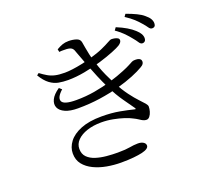

<svg xmlns="http://www.w3.org/2000/svg" viewBox="-146 -996 1291 1218"><g transform="rotate(-20 500.0 -387.0)"><path d="M857 -613Q845 -613 835.5 -628Q826 -643 810 -662Q795 -681 773.5 -703.5Q752 -726 719 -749L732 -767Q771 -751 799.5 -734Q828 -717 846 -700Q865 -683 873 -668.5Q881 -654 881 -639Q881 -627 874.5 -620Q868 -613 857 -613ZM471 52Q424 52 376.5 43.5Q329 35 289.5 16Q250 -3 226 -33Q202 -63 202 -107Q202 -148 229.5 -184.5Q257 -221 313 -243.5Q369 -266 453 -266Q521 -266 574.5 -256Q628 -246 663 -237Q673 -234 674 -236.5Q675 -239 670 -246Q655 -268 620.5 -316Q586 -364 553 -432Q534 -471 515 -516Q496 -561 477.5 -609.5Q459 -658 441 -707Q436 -725 426 -733Q416 -741 393 -743Q380 -743 367.5 -743.5Q355 -744 342 -742L338 -761Q360 -774 378.5 -780.5Q397 -787 420 -787Q447 -787 471 -779.5Q495 -772 499 -751Q502 -733 506 -710.5Q510 -688 515 -664.5Q520 -641 527 -618Q535 -593 545 -565Q555 -537 569 -506Q583 -475 600 -442Q633 -381 661.5 -343Q690 -305 712 -282Q734 -259 745.5 -245.5Q757 -232 757 -222Q757 -207 752 -189.5Q747 -172 737.5 -160Q728 -148 716 -148Q704 -148 693.5 -153Q683 -158 670 -167Q657 -176 636 -186Q618 -196 587 -206Q556 -216 517.5 -223.5Q479 -231 438 -231Q385 -231 342.5 -217Q300 -203 275.5 -178Q251 -153 251 -120Q251 -85 272 -64Q293 -43 326.5 -32.5Q360 -22 398.5 -18.5Q437 -15 473 -15Q502 -15 521.5 -16.5Q541 -18 555.5 -20.5Q570 -23 583 -24.5Q596 -26 611 -26Q634 -26 648 -17Q662 -8 662 6Q662 17 650 25.5Q638 34 614.5 39.5Q591 45 555 48.5Q519 52 471 52ZM332 -365Q279 -365 246.5 -379.5Q214 -394 203.5 -418Q193 -442 206.5 -471Q220 -500 261 -528L278 -513Q232 -472 244.5 -445Q257 -418 340 -418Q404 -418 465 -428.5Q526 -439 581 -455.5Q636 -472 679 -490Q711 -503 727.5 -512Q744 -521 753 -525.5Q762 -530 770 -530Q783 -531 793.5 -529Q804 -527 810.5 -521Q817 -515 817 -505Q817 -497 812.5 -489.5Q808 -482 794 -474Q766 -457 719.5 -438Q673 -419 613 -402.5Q553 -386 482 -375.5Q411 -365 332 -365ZM335 -555Q301 -555 271 -560.5Q241 -566 213 -586.5Q185 -607 159 -650L173 -661Q197 -643 218.5 -630.5Q240 -618 266 -612Q292 -606 331 -606Q353 -606 384 -610Q415 -614 448 -621Q481 -628 508 -636Q565 -652 599.5 -667.5Q634 -683 653 -694Q672 -705 680 -705Q691 -705 702.5 -702.5Q714 -700 722 -695Q730 -690 730 -680Q730 -673 724.5 -665.5Q719 -658 708 -651Q694 -642 654.5 -626Q615 -610 560.5 -593.5Q506 -577 447 -566Q388 -555 335 -555ZM948 -681Q935 -681 925.5 -695.5Q916 -710 899 -729Q883 -748 862.5 -767Q842 -786 807 -809L819 -826Q858 -812 887 -798Q916 -784 933 -769Q954 -752 962.5 -737Q971 -722 971 -707Q971 -694 965 -687.5Q959 -681 948 -681Z"/></g></svg>

Font: Noto Serif KR
Style: Regular
Weight: 400
Designer: Ryoko NISHIZUKA  (kana & ideographs); Frank Grießhammer (Latin, Greek & Cyrillic); Wenlong ZHANG  (bopomofo); Sandoll Co
Foundry: Adobe
Version: Version 2.003-H1;hotconv 1.1.1;makeotfexe 2.6.0